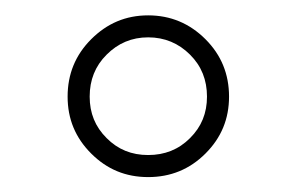

<svg xmlns="http://www.w3.org/2000/svg" viewBox="-20 -785 394 255"><path d="M284.2 -656.7C284.2 -686.5 273.9 -711.9 252.9 -732.9C231.9 -753.9 206.5 -764.6 176.8 -764.6C147 -764.6 122.1 -753.9 101.1 -732.9C80.1 -711.9 69.8 -686.5 69.8 -656.7C69.8 -627 80.1 -602.1 101.1 -581.1C122.1 -560.1 147 -549.8 176.8 -549.8C206.5 -549.8 231.9 -560.1 252.9 -581.1C273.9 -602.1 284.2 -627 284.2 -656.7ZM254.9 -656.7C254.9 -634.8 247.6 -616.7 232.4 -601.6C217.3 -586.4 198.7 -579.1 176.8 -579.1C154.8 -579.1 136.7 -586.4 121.6 -601.6C106.4 -616.7 99.1 -634.8 99.1 -656.7C99.1 -678.7 106.4 -697.3 121.6 -712.4C136.7 -727.5 154.8 -735.4 176.8 -735.4C198.7 -735.4 217.3 -727.5 232.4 -712.4C247.6 -697.3 254.9 -678.7 254.9 -656.7Z"/></svg>

Font: Estedad ExtraLight
Style: Regular
Weight: 200
Designer: Amin Abedi
Version: Version 7.3